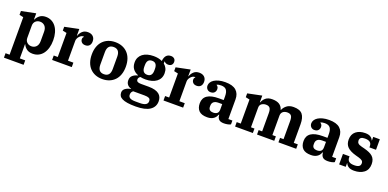

<svg xmlns="http://www.w3.org/2000/svg" viewBox="-5 -1544 5412 2681"><g transform="rotate(20 2701.0 -204.0)"><path d="M27 134H87V-423L27 -436V-493L239 -536V-446H245Q259 -481 294 -508.5Q329 -536 383 -536Q431 -536 469.5 -516.5Q508 -497 535 -461Q562 -425 576.5 -374.5Q591 -324 591 -262Q591 -200 576.5 -149.5Q562 -99 535 -63Q508 -27 469.5 -7.5Q431 12 383 12Q326 12 292 -14.5Q258 -41 244 -76H239V134H319V200H27ZM332 -80Q374 -80 402 -109Q430 -138 430 -194V-331Q430 -387 402 -416Q374 -445 332 -445Q292 -445 265.5 -420Q239 -395 239 -353V-172Q239 -130 265.5 -105Q292 -80 332 -80Z M670 -66H730V-423L670 -436V-493L879 -536V-437H883Q897 -479 928 -507.5Q959 -536 1009 -536Q1058 -536 1086 -509.5Q1114 -483 1114 -437Q1114 -397 1093 -374Q1072 -351 1034 -351Q998 -351 979 -370.5Q960 -390 960 -417Q960 -429 965 -439Q970 -449 977 -452L976 -457Q973 -458 967 -458Q951 -458 936 -449Q921 -440 909 -426Q897 -412 889.5 -395Q882 -378 882 -362V-66H962V0H670Z M1417 -60Q1509 -60 1509 -170V-354Q1509 -464 1417 -464Q1325 -464 1325 -354V-170Q1325 -60 1417 -60ZM1417 12Q1360 12 1313.5 -6.5Q1267 -25 1233.5 -60Q1200 -95 1182 -146Q1164 -197 1164 -262Q1164 -327 1182 -378Q1200 -429 1233.5 -464Q1267 -499 1313.5 -517.5Q1360 -536 1417 -536Q1474 -536 1520.5 -517.5Q1567 -499 1600.5 -464Q1634 -429 1652 -378Q1670 -327 1670 -262Q1670 -197 1652 -146Q1634 -95 1600.5 -60Q1567 -25 1520.5 -6.5Q1474 12 1417 12Z M1986 212Q1912 212 1863 204Q1814 196 1784.5 181Q1755 166 1743 145Q1731 124 1731 97Q1731 59 1763.5 35.5Q1796 12 1844 4V0Q1809 -8 1787.5 -33.5Q1766 -59 1766 -99Q1766 -145 1796.5 -170.5Q1827 -196 1870 -206V-210Q1819 -230 1791.5 -268Q1764 -306 1764 -363Q1764 -405 1780 -437Q1796 -469 1825 -491Q1854 -513 1895 -524.5Q1936 -536 1986 -536Q2022 -536 2053.5 -530Q2085 -524 2114 -510Q2125 -620 2213 -620Q2242 -620 2261.5 -603.5Q2281 -587 2281 -556Q2281 -527 2263.5 -509.5Q2246 -492 2214 -492Q2177 -492 2156 -517H2152V-487Q2179 -465 2194.5 -435Q2210 -405 2210 -363Q2210 -321 2194 -289Q2178 -257 2148.5 -235Q2119 -213 2078 -201.5Q2037 -190 1987 -190Q1966 -190 1947 -192Q1928 -194 1910 -198Q1882 -180 1882 -152Q1882 -131 1898 -120.5Q1914 -110 1949 -110H2065Q2119 -110 2157.5 -99.5Q2196 -89 2220 -70Q2244 -51 2255 -24.5Q2266 2 2266 35Q2266 118 2197 165Q2128 212 1986 212ZM1987 -259Q2062 -259 2062 -351V-375Q2062 -467 1987 -467Q1912 -467 1912 -375V-351Q1912 -259 1987 -259ZM1854 84Q1854 116 1879.5 131.5Q1905 147 1962 147H2026Q2141 147 2141 79Q2141 46 2118.5 35Q2096 24 2053 24H1883Q1869 35 1861.5 48.5Q1854 62 1854 84Z M2325 -66H2385V-423L2325 -436V-493L2534 -536V-437H2538Q2552 -479 2583 -507.5Q2614 -536 2664 -536Q2713 -536 2741 -509.5Q2769 -483 2769 -437Q2769 -397 2748 -374Q2727 -351 2689 -351Q2653 -351 2634 -370.5Q2615 -390 2615 -417Q2615 -429 2620 -439Q2625 -449 2632 -452L2631 -457Q2628 -458 2622 -458Q2606 -458 2591 -449Q2576 -440 2564 -426Q2552 -412 2544.5 -395Q2537 -378 2537 -362V-66H2617V0H2325Z M2976 12Q2891 12 2852.5 -27.5Q2814 -67 2814 -138Q2814 -293 3043 -293H3113V-350Q3113 -411 3090 -442Q3067 -473 3010 -473Q2989 -473 2974 -470Q2959 -467 2948 -462V-457Q2958 -452 2967.5 -439Q2977 -426 2977 -404Q2977 -374 2958 -353.5Q2939 -333 2901 -333Q2871 -333 2851 -354Q2831 -375 2831 -407Q2831 -431 2845 -454.5Q2859 -478 2887 -496Q2915 -514 2956.5 -525Q2998 -536 3052 -536Q3161 -536 3213 -489.5Q3265 -443 3265 -358V-66H3325V-9Q3308 1 3281 6.5Q3254 12 3225 12Q3170 12 3147.5 -13.5Q3125 -39 3125 -77V-79H3119Q3112 -62 3101.5 -46Q3091 -30 3074.5 -17Q3058 -4 3034 4Q3010 12 2976 12ZM3033 -78Q3070 -78 3091.5 -95Q3113 -112 3113 -154V-233H3059Q3011 -233 2987.5 -213Q2964 -193 2964 -156V-140Q2964 -108 2983 -93Q3002 -78 3033 -78Z M3389 -66H3449V-423L3389 -436V-493L3598 -536V-437H3603Q3617 -477 3651.5 -506.5Q3686 -536 3748 -536Q3816 -536 3854.5 -511Q3893 -486 3907 -437H3911Q3927 -476 3965 -506Q4003 -536 4066 -536Q4160 -536 4198.5 -488Q4237 -440 4237 -343V-66H4297V0H4033V-66H4085V-337Q4085 -390 4067.5 -412.5Q4050 -435 4008 -435Q3991 -435 3975 -430.5Q3959 -426 3946.5 -416.5Q3934 -407 3926.5 -392Q3919 -377 3919 -357V-66H3971V0H3715V-66H3767V-337Q3767 -390 3749.5 -412.5Q3732 -435 3691 -435Q3656 -435 3628.5 -416.5Q3601 -398 3601 -357V-66H3653V0H3389Z M4518 12Q4433 12 4394.5 -27.5Q4356 -67 4356 -138Q4356 -293 4585 -293H4655V-350Q4655 -411 4632 -442Q4609 -473 4552 -473Q4531 -473 4516 -470Q4501 -467 4490 -462V-457Q4500 -452 4509.5 -439Q4519 -426 4519 -404Q4519 -374 4500 -353.5Q4481 -333 4443 -333Q4413 -333 4393 -354Q4373 -375 4373 -407Q4373 -431 4387 -454.5Q4401 -478 4429 -496Q4457 -514 4498.5 -525Q4540 -536 4594 -536Q4703 -536 4755 -489.5Q4807 -443 4807 -358V-66H4867V-9Q4850 1 4823 6.5Q4796 12 4767 12Q4712 12 4689.5 -13.5Q4667 -39 4667 -77V-79H4661Q4654 -62 4643.5 -46Q4633 -30 4616.5 -17Q4600 -4 4576 4Q4552 12 4518 12ZM4575 -78Q4612 -78 4633.5 -95Q4655 -112 4655 -154V-233H4601Q4553 -233 4529.5 -213Q4506 -193 4506 -156V-140Q4506 -108 4525 -93Q4544 -78 4575 -78Z M5158 12Q5103 12 5074 -8.5Q5045 -29 5037 -54H5033V0H4935V-156H5033V-140Q5033 -101 5057 -81Q5081 -61 5135 -61Q5183 -61 5205 -76Q5227 -91 5227 -122Q5227 -147 5211 -160.5Q5195 -174 5158 -185L5111 -198Q5024 -222 4982.5 -262.5Q4941 -303 4941 -372Q4941 -451 4993 -493.5Q5045 -536 5130 -536Q5183 -536 5211 -516Q5239 -496 5247 -471H5251V-524H5349V-368H5251V-386Q5251 -424 5227.5 -443.5Q5204 -463 5151 -463Q5075 -463 5075 -408Q5075 -382 5090.5 -366Q5106 -350 5147 -340L5190 -329Q5232 -318 5264 -304Q5296 -290 5317.5 -270.5Q5339 -251 5350 -223.5Q5361 -196 5361 -158Q5361 -75 5305 -31.5Q5249 12 5158 12Z"/></g></svg>

Font: IBM Plex Serif
Style: Bold
Weight: 700
Designer: Mike Abbink, Paul van der Laan, Pieter van Rosmalen
Foundry: Bold Monday
Version: Version 2.008